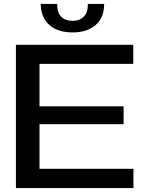

<svg xmlns="http://www.w3.org/2000/svg" viewBox="-20 -957 721 977"><path d="M61 0V-729H658V-632H148L181 -665V-64L148 -98H659V0ZM153 -325V-416H609V-325ZM349 -792Q299 -792 263 -809Q227 -826 207.5 -858.5Q188 -891 187 -937H271Q270 -894 291 -872.5Q312 -851 349 -851Q386 -851 407 -873Q428 -895 427 -937H510Q510 -868 467 -830Q424 -792 349 -792Z"/></svg>

Font: Mona Sans Expanded Medium
Style: Regular
Weight: 500
Width: 7
Designer: Deni Anggara
Foundry: GitHub
Version: Version 2.000